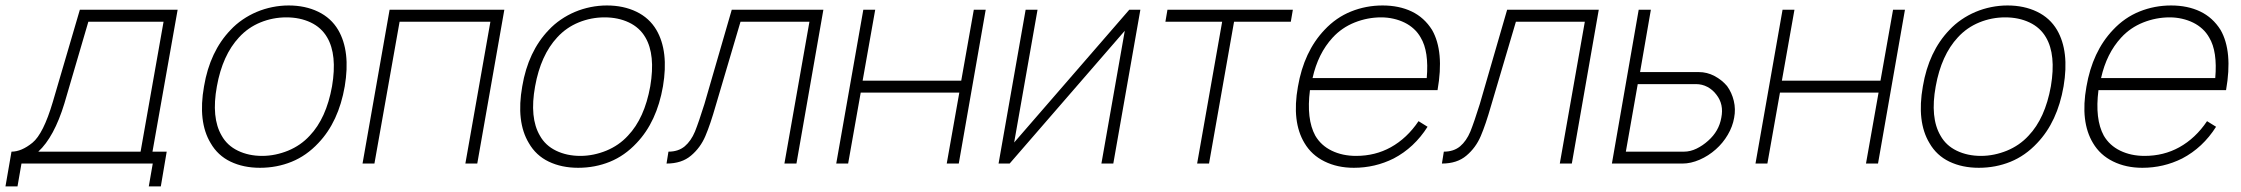

<svg xmlns="http://www.w3.org/2000/svg" viewBox="-42 -598 8192 702"><path d="M515.5 -43.5H567.5L546 83.5H502L516.5 0H36.5L22 83.5H-22L0 -43.5Q36.5 -43.5 76.5 -76Q116.5 -108.5 151 -225L250 -562.5H607.5ZM556 -518.5H281L193.5 -220Q156 -97 98 -43.5H472Z M728 -75Q681 -153 704 -282.5Q725.5 -410 801 -488.5Q820.5 -509.5 845 -526.2Q869.5 -543 896.8 -554.5Q924 -566 953.8 -572Q983.5 -578 1013.5 -578Q1074 -578 1121.2 -555.2Q1168.5 -532.5 1194.5 -488.5Q1240 -410.5 1218.5 -282.5Q1196 -152.5 1122 -75Q1078.5 -28.5 1024.2 -6.5Q970 15.5 908.5 15.5Q848 15.5 801 -7Q754 -29.5 728 -75ZM1154 -461.5Q1133 -497.5 1093.8 -516Q1054.5 -534.5 1005 -534.5Q955.5 -534.5 910.2 -516Q865 -497.5 832 -461.5Q771.5 -396.5 751 -282.5Q730 -167.5 768.5 -102Q788.5 -66 827.8 -47Q867 -28 916.5 -28Q941 -28 965 -33Q989 -38 1011.5 -47.2Q1034 -56.5 1054 -70.2Q1074 -84 1090.5 -102Q1151 -165.5 1172 -282.5Q1191.5 -398 1154 -461.5Z M1703 0H1659.5L1751 -518.5H1419L1327 0H1283.5L1382.5 -562.5H1802Z M1891.5 -75Q1844.5 -153 1867.5 -282.5Q1889 -410 1964.5 -488.5Q1984 -509.5 2008.5 -526.2Q2033 -543 2060.2 -554.5Q2087.5 -566 2117.2 -572Q2147 -578 2177 -578Q2237.5 -578 2284.8 -555.2Q2332 -532.5 2358 -488.5Q2403.5 -410.5 2382 -282.5Q2359.5 -152.5 2285.5 -75Q2242 -28.5 2187.8 -6.5Q2133.5 15.5 2072 15.5Q2011.5 15.5 1964.5 -7Q1917.5 -29.5 1891.5 -75ZM2317.5 -461.5Q2296.5 -497.5 2257.2 -516Q2218 -534.5 2168.5 -534.5Q2119 -534.5 2073.8 -516Q2028.5 -497.5 1995.5 -461.5Q1935 -396.5 1914.5 -282.5Q1893.5 -167.5 1932 -102Q1952 -66 1991.2 -47Q2030.5 -28 2080 -28Q2104.5 -28 2128.5 -33Q2152.5 -38 2175 -47.2Q2197.5 -56.5 2217.5 -70.2Q2237.5 -84 2254 -102Q2314.5 -165.5 2335.5 -282.5Q2355 -398 2317.5 -461.5Z M2968.5 -562.5 2870 0H2826L2917.5 -518.5H2665.5L2575 -212.5Q2565 -177.5 2555.5 -149.5Q2546 -121.5 2537 -100.5Q2519 -58 2484.5 -29Q2450.5 0 2395 0L2402 -43.5Q2438 -43.5 2461.5 -63Q2484.5 -82.5 2499 -117Q2513 -152 2533.5 -217.5L2633.5 -562.5Z M3562 -562.5 3463.5 0H3419.5L3465.5 -259.5H3105L3059 0H3015.5L3114.5 -562.5H3158L3112 -303H3472.5L3518.5 -562.5Z M4028.5 0H3985L4070.5 -485.5L3649.5 0H3609L3708 -562.5H3751.5L3666 -77L4087 -562.5H4127.5Z M4677.5 -518.5H4470L4378.5 0H4335L4426.5 -518.5H4219L4226.5 -562.5H4685Z M5144.5 -155 5177.5 -134.5Q5129 -58 5053.5 -18.5Q4985.5 15.5 4908 15.5Q4848 15.5 4800.8 -7.8Q4753.5 -31 4727.5 -75Q4680.5 -153 4703.5 -281Q4725.5 -409.5 4800.5 -488.5Q4843 -534 4897.8 -556Q4952.5 -578 5013 -578Q5073.5 -578 5119.5 -556Q5165.5 -534 5194 -488.5Q5239 -410 5214 -268.5H4747.5Q4734 -162.5 4767 -102Q4788 -66 4827.2 -47Q4866.5 -28 4916 -28Q4986 -28 5043 -59.5Q5102.5 -92.5 5144.5 -155ZM4757 -312.5H5174.5Q5183 -410 5152.5 -460.5Q5142.5 -478.5 5127.5 -492.2Q5112.5 -506 5093.8 -515.2Q5075 -524.5 5053 -529.5Q5031 -534.5 5008 -534.5Q4958 -534.5 4911 -515.8Q4864 -497 4830.5 -460.5Q4777 -402.5 4757 -312.5Z M5803.5 -562.5 5705 0H5661L5752.5 -518.5H5500.5L5410 -212.5Q5400 -177.5 5390.5 -149.5Q5381 -121.5 5372 -100.5Q5354 -58 5319.5 -29Q5285.5 0 5230 0L5237 -43.5Q5273 -43.5 5296.5 -63Q5319.5 -82.5 5334 -117Q5348 -152 5368.5 -217.5L5468.5 -562.5Z M5994 -562.5 5954.5 -334.5H6169Q6199.5 -334.5 6226.5 -320.2Q6253.5 -306 6272.5 -283.5Q6290 -259.5 6297.2 -229.2Q6304.5 -199 6298.5 -167.5Q6293 -135.5 6275.2 -105.2Q6257.5 -75 6231.5 -52Q6204.5 -28 6172.2 -14Q6140 0 6109.5 0H5851.5L5949.5 -562.5ZM5902.5 -43.5H6115Q6138 -43.5 6160.8 -54.5Q6183.5 -65.5 6203.5 -83.5Q6243 -118.5 6251.5 -167.5Q6261.5 -216.5 6233.5 -252Q6220 -270 6200.8 -280.2Q6181.5 -290.5 6158.5 -290.5H5946Z M6923 -562.5 6824.5 0H6780.5L6826.5 -259.5H6466L6420 0H6376.5L6475.5 -562.5H6519L6473 -303H6833.5L6879.5 -562.5Z M7012.5 -75Q6965.5 -153 6988.5 -282.5Q7010 -410 7085.5 -488.5Q7105 -509.5 7129.5 -526.2Q7154 -543 7181.2 -554.5Q7208.5 -566 7238.2 -572Q7268 -578 7298 -578Q7358.5 -578 7405.8 -555.2Q7453 -532.5 7479 -488.5Q7524.5 -410.5 7503 -282.5Q7480.5 -152.5 7406.5 -75Q7363 -28.5 7308.8 -6.5Q7254.5 15.5 7193 15.5Q7132.5 15.5 7085.5 -7Q7038.5 -29.5 7012.5 -75ZM7438.5 -461.5Q7417.5 -497.5 7378.2 -516Q7339 -534.5 7289.5 -534.5Q7240 -534.5 7194.8 -516Q7149.5 -497.5 7116.5 -461.5Q7056 -396.5 7035.5 -282.5Q7014.5 -167.5 7053 -102Q7073 -66 7112.2 -47Q7151.5 -28 7201 -28Q7225.5 -28 7249.5 -33Q7273.5 -38 7296 -47.2Q7318.5 -56.5 7338.5 -70.2Q7358.5 -84 7375 -102Q7435.5 -165.5 7456.5 -282.5Q7476 -398 7438.5 -461.5Z M8027.5 -155 8060.5 -134.5Q8012 -58 7936.5 -18.5Q7868.5 15.5 7791 15.5Q7731 15.5 7683.8 -7.8Q7636.5 -31 7610.5 -75Q7563.5 -153 7586.5 -281Q7608.5 -409.5 7683.5 -488.5Q7726 -534 7780.8 -556Q7835.5 -578 7896 -578Q7956.5 -578 8002.5 -556Q8048.5 -534 8077 -488.5Q8122 -410 8097 -268.5H7630.5Q7617 -162.5 7650 -102Q7671 -66 7710.2 -47Q7749.5 -28 7799 -28Q7869 -28 7926 -59.5Q7985.5 -92.5 8027.5 -155ZM7640 -312.5H8057.5Q8066 -410 8035.5 -460.5Q8025.5 -478.5 8010.5 -492.2Q7995.5 -506 7976.8 -515.2Q7958 -524.5 7936 -529.5Q7914 -534.5 7891 -534.5Q7841 -534.5 7794 -515.8Q7747 -497 7713.5 -460.5Q7660 -402.5 7640 -312.5Z"/></svg>

Font: Russisch Sans ExtraLight
Style: Italic
Weight: 200
Width: 4
Italic angle: -10°
Designer: Michael Sharanda (font) & Cristiano Sobral (main changes)
Foundry: Michael Sharanda
Version: Version 2.00;September 8, 2020;FontCreator 13.0.0.2681 64-bi